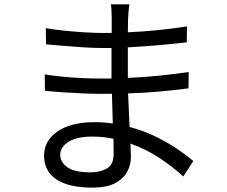

<svg xmlns="http://www.w3.org/2000/svg" viewBox="-20 -814 1040 880"><path d="M500 -178Q477 -183 452.5 -185.5Q428 -188 403 -188Q332 -188 294 -164Q256 -140 256 -105Q256 -71 288.5 -47.5Q321 -24 395 -24Q438 -24 469.5 -41.5Q501 -59 501 -111ZM185 -473Q221 -467 267.5 -462.5Q314 -458 359 -456Q404 -454 437 -454H491V-469V-594H447Q412 -594 364 -597Q316 -600 269.5 -604Q223 -608 191 -611L190 -685Q223 -679 270 -674Q317 -669 365 -666Q413 -663 446 -663H492V-734Q492 -747 491 -765.5Q490 -784 488 -794H573Q571 -781 569.5 -765Q568 -749 567 -727L566 -666Q702 -672 837 -693L836 -620Q777 -613 707.5 -607Q638 -601 566 -597V-469V-457Q639 -460 708 -467Q777 -474 845 -484L844 -409Q774 -400 706 -394Q638 -388 567 -386L574 -232Q641 -214 696.5 -186.5Q752 -159 795 -129.5Q838 -100 866 -76L820 -5Q776 -46 714.5 -87.5Q653 -129 578 -156L580 -94Q580 -59 563 -27Q546 5 507.5 25.5Q469 46 404 46Q296 46 239 8.5Q182 -29 182 -101Q182 -169 243.5 -211.5Q305 -254 413 -254Q457 -254 497 -248L493 -384H436Q402 -384 357.5 -386Q313 -388 267.5 -391Q222 -394 186 -398Z"/></svg>

Font: Go Noto Current
Style: Regular
Weight: 400
Designer: Monotype Design Team
Foundry: Monotype Imaging Inc.
Version: Version 2.007; ttfautohint (v1.8) -l 8 -r 50 -G 200 -x 14 -D